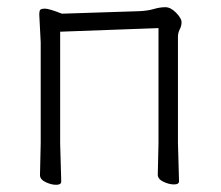

<svg xmlns="http://www.w3.org/2000/svg" viewBox="-20 -504 613 533"><path d="M91 -476Q94 -480 105 -480Q116 -480 152 -466L367 -473Q390 -474 407 -479Q424 -484 439 -484Q454 -484 469 -468.5Q484 -453 484 -442.5Q484 -432 479 -422.5Q474 -413 474 -402V-107L477 -1Q477 8 463 8Q449 8 433.5 0.5Q418 -7 418 -19L420 -107V-426L147 -416V-106L150 0Q150 9 136 9Q122 9 106.5 1.5Q91 -6 91 -18L93 -106V-386L89 -464Q89 -472 91 -476Z"/></svg>

Font: ToneOZ-Pinyin-WenKai-Light
Style: Light
Weight: 300
Designer: Fontworks Inc.
Foundry: ToneOZ
Version: Version 0.240331